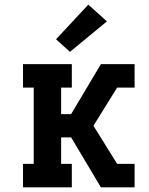

<svg xmlns="http://www.w3.org/2000/svg" viewBox="-20 -806 640 826"><path d="M79 0V-101H125V-429H79V-530H289V-429H243V-315H286L414 -530H559V-429H484L382 -265L484 -101H559V0H414L286 -215H243V-101H289V0ZM281 -583 221 -637 360 -786 440 -714Z"/></svg>

Font: Iosevka Curly Slab Extended
Style: Bold
Weight: 700
Width: 7
Monospace: yes
Designer: Belleve Invis
Foundry: Belleve Invis
Version: Version 11.1.0; ttfautohint (v1.8.3)